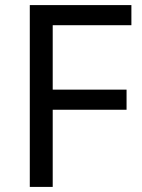

<svg xmlns="http://www.w3.org/2000/svg" viewBox="-20 -734 559 754"><path d="M187 0H97V-714H496V-635H187V-382H477V-303H187Z"/></svg>

Font: Noto Sans Coptic
Style: Regular
Weight: 400
Designer: Monotype Design Team, Denis Moyogo Jacquerye
Foundry: Monotype Imaging Inc.
Version: Version 2.002; ttfautohint (v1.8.4.7-5d5b)